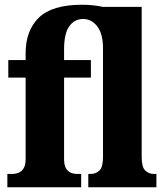

<svg xmlns="http://www.w3.org/2000/svg" viewBox="-20 -789 696 809"><path d="M11 0V-56H35Q43 -56 55.5 -60Q68 -64 78 -77.5Q88 -91 88 -119V-462H15V-536H88V-565Q88 -660 143.5 -714.5Q199 -769 326 -769Q352 -769 373.5 -766.5Q395 -764 413 -760H577V-127Q577 -85 592 -70.5Q607 -56 629 -56H639V0H352V-56H361Q384 -56 399 -70.5Q414 -85 414 -127V-586Q414 -646 390 -677.5Q366 -709 330 -709Q294 -709 272 -678.5Q250 -648 250 -581V-536H363V-462H250V-119Q250 -91 259.5 -77.5Q269 -64 281.5 -60Q294 -56 303 -56H322V0Z"/></svg>

Font: Noto Serif ExtraCondensed Black
Style: Regular
Weight: 900
Width: 2
Designer: Monotype Design Team
Foundry: Monotype Imaging Inc.
Version: Version 2.015; ttfautohint (v1.8.4.7-5d5b)